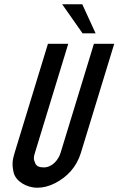

<svg xmlns="http://www.w3.org/2000/svg" viewBox="-20 -872 593 898"><path d="M358.3 -157 514.2 -667H419.2L263.3 -157C253.6 -125.3 225 -89 184.5 -89C163.8 -89 150.8 -95 145.5 -107C135.7 -129.1 136.8 -135.8 143.3 -157L299.2 -667H204.2L48.3 -157C38.2 -124.1 35.1 -101.7 44 -64.5C53.5 -25 103.2 6 154.5 6C181.8 6 209.3 -1 236.9 -15C294.1 -44 338.1 -91 358.3 -157ZM366.2 -716H427.2L364.8 -852H270.8Z"/></svg>

Font: Din Kursivschrift
Style: Eng
Weight: 400
Version: Version 1.089